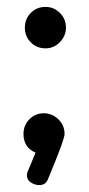

<svg xmlns="http://www.w3.org/2000/svg" viewBox="-20 -442 259 556"><path d="M48 -54Q48 -79 65 -96.5Q82 -114 107 -114Q131 -114 149 -96.5Q167 -79 167 -54Q167 -38 118 79Q111 94 94 94Q81 94 69.5 86.5Q58 79 58 66Q58 58 61 53L83 0Q48 -15 48 -54ZM112 -422Q136 -422 153.5 -404.5Q171 -387 171 -362Q171 -338 153.5 -320Q136 -302 112 -302Q86 -302 69 -319.5Q52 -337 52 -362Q52 -387 69 -404.5Q86 -422 112 -422Z"/></svg>

Font: TerminalDosisSemiBold
Style: Bold
Weight: 600
Designer: EdgarTolentino, PabloImpallari, IginoMarini
Foundry: EdgarTolentino, PabloImpallari, IginoMarini
Version: Version 1.006